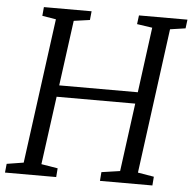

<svg xmlns="http://www.w3.org/2000/svg" viewBox="-54 -796 849 848"><g transform="rotate(5 371.0 -371.5)"><path d="M-1 0 3 -39 77.5 -51 164 -694 103 -704 106.5 -743H318L314 -704L243 -694L204 -404.5H552.5L591 -694L523 -704L528 -743H743L738 -704L670 -694L584 -51L655.5 -39L652.5 0H420L423 -39L505 -51L545.5 -353.5H197L156 -51L229 -39L226 0Z"/></g></svg>

Font: Merriweather 24pt Light
Style: Italic
Weight: 300
Italic angle: -7.8°
Version: Version 2.101